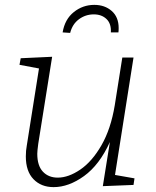

<svg xmlns="http://www.w3.org/2000/svg" viewBox="-20 -761 639 788"><path d="M452 -43 532 -29 528 -2 402 3 431 -178Q388 -84 325 -38.5Q262 7 200 7Q149 7 117.5 -25.5Q86 -58 86 -119Q86 -143 90 -164L140 -480L60 -495L65 -522L194 -528L137 -171Q133 -141 133 -130Q133 -81 156 -56.5Q179 -32 217 -32Q261 -32 309.5 -65Q358 -98 396.5 -165Q435 -232 451 -329L482 -525H528ZM467 -646Q467 -634 466 -628H435Q437 -664 417 -683Q397 -702 365 -702Q331 -702 304 -682Q277 -662 268 -626L237 -628Q246 -682 283 -711.5Q320 -741 367 -741Q410 -741 438.5 -716Q467 -691 467 -646Z"/></svg>

Font: Bitter Pro Light
Style: Italic
Weight: 300
Italic angle: -9°
Designer: Sol Matas, and Bitter project Authors
Foundry: Sol Matas
Version: Version 1.010